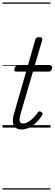

<svg xmlns="http://www.w3.org/2000/svg" viewBox="-20 -1030 441 1550"><path d="M156 15Q125 15 106.5 1.5Q88 -12 84.5 -42.5Q81 -73 96 -122L191 -452H110Q100 -452 97 -458.5Q94 -465 98 -477Q101 -489 107 -494.5Q113 -500 123 -500H205L265 -710Q269 -721 275.5 -725.5Q282 -730 296 -730Q312 -730 318 -724Q324 -718 321 -707L260 -500H386Q397 -500 400 -494Q403 -488 399 -476Q396 -463 389.5 -457.5Q383 -452 374 -452H246L148 -117Q135 -72 138.5 -52.5Q142 -33 168 -33Q193 -33 224 -56.5Q255 -80 286 -123Q292 -131 298.5 -131.5Q305 -132 313 -126Q323 -120 324 -113.5Q325 -107 321 -101Q302 -69 275.5 -43Q249 -17 218.5 -1Q188 15 156 15ZM0 490H388V500H0ZM0 -20H388V0H0ZM0 -505H388V-500H0ZM0 -1010H388V-1000H0Z"/></svg>

Font: Playwrite AU QLD Guides
Style: Regular
Weight: 400
Designer: Veronika Burian, José Scaglione
Foundry: TypeTogether
Version: Version 1.003